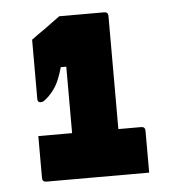

<svg xmlns="http://www.w3.org/2000/svg" viewBox="-40 -840 481 521"><g transform="rotate(-5 200.0 -580.0)"><path d="M55 -483H147V-664H132Q124 -636 115.5 -619.5Q107 -603 91 -587Q81 -578 77.5 -576Q74 -574 70 -574Q61 -574 61 -583V-745Q70 -752 79.5 -758.5Q89 -765 99 -772Q110 -780 120 -787.5Q130 -795 140 -802H262Q273 -802 273 -791V-483H335Q346 -483 346 -472V-358H66Q55 -358 55 -369Z"/></g></svg>

Font: Recursive Sn Lnr St Blk
Style: Regular
Weight: 900
Version: Version 1.079;hotconv 1.0.112;makeotfexe 2.5.65598; ttfautoh